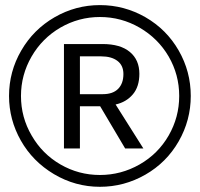

<svg xmlns="http://www.w3.org/2000/svg" viewBox="-20 -718 777 746"><path d="M721.2 -345.2Q721.2 -251 674.3 -168.9Q627 -86.4 544.7 -39.3Q462.4 7.8 368.2 7.8Q272.5 7.8 189.5 -41.5Q106.9 -90.8 61 -171.9Q15.1 -252.9 15.1 -345.2Q15.1 -439.9 62.5 -521.5Q109.9 -603.5 191.9 -650.9Q273.9 -698.2 368.2 -698.2Q462.9 -698.2 545.4 -650.9Q627.4 -603.5 674.3 -521.7Q721.2 -439.9 721.2 -345.2ZM676.3 -345.2Q676.3 -427.7 635.3 -498.5Q594.2 -568.8 522.7 -610.4Q451.2 -651.9 368.2 -651.9Q286.1 -651.9 214.8 -610.8Q143.6 -569.3 102.5 -498Q61.5 -426.8 61.5 -345.2Q61.5 -262.2 103 -191.4Q144 -120.1 214.8 -79.1Q285.6 -38.1 368.2 -38.1Q450.7 -38.1 522.5 -79.1Q594.2 -120.1 635.3 -191.4Q676.3 -262.7 676.3 -345.2ZM290.5 -305.2V-141.1H228.5V-546.9H378.4Q447.8 -546.9 484.6 -516.1Q521.5 -485.4 521.5 -431.2Q521.5 -381.3 496.1 -351.3Q470.7 -321.3 429.2 -312L537.1 -141.1H466.3L369.1 -305.2ZM459.5 -430.2Q459.5 -463.9 436.3 -481.4Q413.1 -499 373.5 -499H290.5V-352.1H379.4Q418.5 -352.1 439 -372.8Q459.5 -393.6 459.5 -430.2Z"/></svg>

Font: Arimo Nerd Font
Style: Regular
Weight: 400
Designer: Steve Matteson
Foundry: Monotype Imaging Inc.
Version: Version 1.33;Nerd Fonts 3.2.1